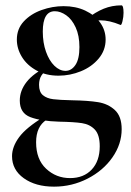

<svg xmlns="http://www.w3.org/2000/svg" viewBox="-20 -416 491 718"><path d="M25 168Q25 133 51.5 97Q78 61 144 21L154 32Q115 57 115 116Q115 180 152.5 215Q190 250 242 250Q293 250 323 218Q353 186 353 131Q353 88 334.5 68.5Q316 49 286.5 44.5Q257 40 201 39Q133 37 93.5 22Q54 7 54 -40Q54 -77 79.5 -109.5Q105 -142 157 -167L166 -161Q145 -149 135.5 -134.5Q126 -120 126 -99Q126 -72 140.5 -60Q155 -48 179 -45Q203 -42 250 -41Q309 -40 346.5 -34Q384 -28 409.5 -4.5Q435 19 435 67Q435 123 400.5 172.5Q366 222 307.5 252Q249 282 182 282Q113 282 69 250.5Q25 219 25 168ZM43 -268Q43 -308 69 -336Q95 -364 135.5 -378.5Q176 -393 218 -393Q263 -393 298.5 -376.5Q334 -360 354.5 -331.5Q375 -303 375 -268Q375 -228 349 -197Q323 -166 282.5 -149.5Q242 -133 199 -133Q152 -133 116.5 -152.5Q81 -172 62 -203Q43 -234 43 -268ZM277 -240Q277 -283 263 -313.5Q249 -344 227.5 -359Q206 -374 185 -374Q140 -374 140 -298Q140 -256 152 -222.5Q164 -189 183.5 -170Q203 -151 225 -151Q247 -151 262 -173Q277 -195 277 -240ZM434 -396Q442 -396 442 -368Q442 -353 438 -336.5Q434 -320 430 -323Q389 -340 356 -340Q331 -340 308 -332L302 -313L304 -345Q337 -371 368 -383.5Q399 -396 434 -396Z"/></svg>

Font: Cormorant Garamond
Style: Bold
Weight: 700
Designer: Christian Thalmann (Catharsis Fonts)
Foundry: Catharsis Fonts
Version: Version 4.000